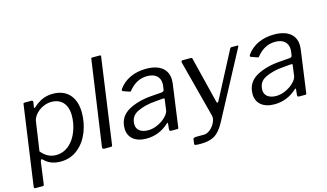

<svg xmlns="http://www.w3.org/2000/svg" viewBox="-100 -1070 2662 1562"><g transform="rotate(-15 1231.0 -288.5)"><path d="M92 165C100 165 100 163 103 155L128 -31C131 -43 134 -49 139 -49C140 -49 143 -47 148 -44C177 -12 224 10 284 10C342 10 391 -7 432 -41C473 -74 503 -117 524 -170C544 -222 554 -275 554 -330C554 -466 480 -540 365 -540C338 -540 312 -536 288 -527C239 -510 207 -477 202 -473C197 -469 194 -467 191 -467C189 -467 188 -468 188 -471V-473L195 -516C195 -517 195 -517 195 -518C195 -526 190 -530 181 -530H129C116 -530 114 -528 113 -517L19 150C19 152 19 153 19 154C19 161 22 165 28 165ZM263 -51C214 -51 175 -72 139 -115L175 -361C183 -415 253 -479 336 -479C415 -479 469 -429 469 -329C469 -285 461 -242 445 -199C413 -114 350 -51 263 -51Z M823 -728C823 -730 824 -732 824 -733C824 -739 820 -742 814 -742H752C744 -742 742 -740 741 -731L639 -17C639 -16 639 -15 639 -14C639 -5 644 0 654 0H706C719 0 722 -2 723 -14Z M1194 -62C1199 -67 1203 -70 1205 -70C1207 -70 1208 -68 1208 -64L1203 -16C1203 -5 1207 0 1216 0H1266C1277 0 1279 -1 1280 -12L1329 -367C1330 -380 1331 -390 1331 -397C1331 -486 1268 -540 1149 -540C1048 -540 968 -501 919 -433C916 -428 915 -424 915 -421C915 -417 917 -414 921 -413L972 -395C975 -394 977 -393 979 -393C980 -393 982 -393 986 -398C1030 -453 1082 -480 1143 -480C1210 -480 1250 -446 1250 -387C1250 -383 1249 -376 1248 -365L1244 -338C1243 -329 1235 -322 1223 -321L1144 -315C1064 -310 996 -292 940 -261C884 -229 856 -181 856 -116C856 -39 913 10 1008 10C1078 10 1140 -14 1194 -62ZM1221 -173C1216 -124 1127 -52 1039 -52C978 -52 941 -81 941 -128C941 -175 962 -208 1005 -228C1048 -248 1097 -260 1153 -264L1222 -270C1223 -270 1224 -270 1224 -270C1230 -270 1233 -268 1233 -263Z M1427 165C1473 165 1511 156 1540 139C1569 122 1596 90 1621 45L1921 -518C1923 -521 1923 -523 1923 -525C1923 -526 1924 -530 1916 -530H1868C1861 -530 1856 -526 1852 -517L1652 -135C1648 -127 1644 -123 1640 -123C1637 -123 1635 -126 1633 -133L1537 -521C1536 -527 1532 -530 1524 -530H1456C1448 -530 1444 -526 1444 -518L1445 -511L1570 -33C1571 -28 1572 -23 1572 -19C1572 -3 1567 14 1557 33C1537 70 1501 100 1468 100H1408C1385 100 1376 104 1375 113L1370 152C1370 152 1370 153 1370 153C1370 164 1382 165 1427 165Z M2272 -62C2277 -67 2281 -70 2283 -70C2285 -70 2286 -68 2286 -64L2281 -16C2281 -5 2285 0 2294 0H2344C2355 0 2357 -1 2358 -12L2407 -367C2408 -380 2409 -390 2409 -397C2409 -486 2346 -540 2227 -540C2126 -540 2046 -501 1997 -433C1994 -428 1993 -424 1993 -421C1993 -417 1995 -414 1999 -413L2050 -395C2053 -394 2055 -393 2057 -393C2058 -393 2060 -393 2064 -398C2108 -453 2160 -480 2221 -480C2288 -480 2328 -446 2328 -387C2328 -383 2327 -376 2326 -365L2322 -338C2321 -329 2313 -322 2301 -321L2222 -315C2142 -310 2074 -292 2018 -261C1962 -229 1934 -181 1934 -116C1934 -39 1991 10 2086 10C2156 10 2218 -14 2272 -62ZM2299 -173C2294 -124 2205 -52 2117 -52C2056 -52 2019 -81 2019 -128C2019 -175 2040 -208 2083 -228C2126 -248 2175 -260 2231 -264L2300 -270C2301 -270 2302 -270 2302 -270C2308 -270 2311 -268 2311 -263Z"/></g></svg>

Font: Libre Franklin
Style: Italic
Weight: 400
Italic angle: -8°
Designer: Pablo Impallari, Rodrigo Fuenzalida
Foundry: Impallari Type
Version: Version 1.002; ttfautohint (v1.5)